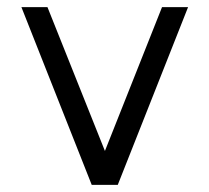

<svg xmlns="http://www.w3.org/2000/svg" viewBox="-20 -518 587 538"><path d="M507 -498 310 0H237L40 -498H113L274 -95L434 -498Z"/></svg>

Font: Sulphur Point
Style: Regular
Weight: 400
Designer: Noponies / Dale Sattler
Foundry: Noponies
Version: Version 1.000; ttfautohint (v1.8)